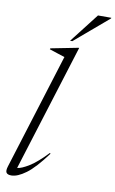

<svg xmlns="http://www.w3.org/2000/svg" viewBox="-102 -988 632 1051"><g transform="rotate(10 214.0 -462.5)"><path d="M213 -679Q199.5 -683.5 174 -691.5Q148.5 -699.5 127 -707L129 -712.5L279.5 -742H284L63.5 -36Q87.5 -38 129.2 -64Q171 -90 226 -148L230 -144.5Q166 -58 119.5 -24Q73 10 39 10Q18 10 11.2 -0.2Q4.5 -10.5 12.5 -36ZM228 -772 354.5 -935H428.5L428 -931.5L240.5 -772Z"/></g></svg>

Font: Newsreader 72pt Light
Style: Italic
Weight: 300
Italic angle: -17°
Designer: Hugues Gentile
Foundry: Production Type
Version: Version 1.003; ttfautohint (v1.8.3)